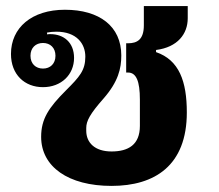

<svg xmlns="http://www.w3.org/2000/svg" viewBox="-20 -598 718 630"><path d="M346 12C488 12 593 -55 593 -229C593 -331 568 -401 492 -427V-434C563 -443 596 -487 596 -538V-578H452V-515C452 -468 430 -456 400 -456H394V-360H400C427 -360 439 -332 439 -271V-185C439 -123 401 -101 346 -101C291 -101 263 -130 263 -169V-178C263 -201 275 -224 320 -275C368 -330 378 -373 378 -416C378 -512 306 -566 193 -566C84 -566 16 -507 16 -421C16 -353 61 -312 121 -312C181 -312 223 -353 223 -408C223 -459 189 -486 145 -486C141 -486 138 -486 135 -485L134 -491C143 -493 154 -494 165 -494C231 -494 260 -455 260 -412C260 -367 241 -346 197 -302C140 -245 115 -208 115 -149C115 -51 204 12 346 12ZM121 -373C97 -373 80 -389 80 -415C80 -441 97 -457 121 -457C145 -457 162 -441 162 -415C162 -389 145 -373 121 -373Z"/></svg>

Font: IBM Plex Sans Thai Looped
Style: Bold
Weight: 700
Designer: Mike Abbink, Paul van der Laan, Pieter van Rosmalen, Ben Mitchell, Mark Frömberg
Foundry: Bold Monday
Version: Version 1.1